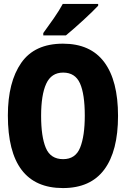

<svg xmlns="http://www.w3.org/2000/svg" viewBox="-20 -947 640 976"><path d="M300 9Q440 9 510 -85Q580 -179 580 -358Q580 -537 510 -631Q440 -725 300 -725Q156 -725 88 -627.5Q20 -530 20 -360Q20 9 300 9ZM301 -138Q237 -138 213 -195Q189 -252 189 -358Q189 -465 215 -521.5Q241 -578 301 -578Q362 -578 386.5 -523.5Q411 -469 411 -359Q411 -256 387.5 -197Q364 -138 301 -138ZM200 -767H315Q355 -800 404.5 -845.5Q454 -891 479 -918V-927H299Q282 -895 253.5 -854Q225 -813 200 -779Z"/></svg>

Font: Noto Sans Mono Extra
Style: Regular
Weight: 800
Designer: Monotype Design Team
Foundry: Monotype Imaging Inc.
Version: Version 1.900